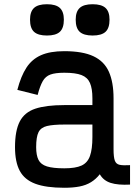

<svg xmlns="http://www.w3.org/2000/svg" viewBox="-20 -874 640 908"><path d="M284 14Q198 14 147 -5Q96 -24 73.5 -66Q51 -108 51 -178Q51 -256 73.5 -299.5Q96 -343 147 -360Q198 -377 284 -377H417V-409Q417 -455 405.5 -481.5Q394 -508 365.5 -519Q337 -530 284 -530Q242 -530 218.5 -521.5Q195 -513 182 -490Q169 -467 158 -425L62 -449Q79 -514 105 -554Q131 -594 174 -613Q217 -632 284 -632Q371 -632 422 -608Q473 -584 495 -534.5Q517 -485 517 -409V-168Q517 -131 523 -114.5Q529 -98 546 -94.5Q563 -91 595 -93V-1Q538 2 503.5 -9Q469 -20 452 -50Q434 -27 410.5 -12.5Q387 2 356 8Q325 14 284 14ZM284 -78Q337 -78 365.5 -91Q394 -104 405.5 -136.5Q417 -169 417 -226V-285H284Q231 -285 202 -278Q173 -271 162 -248.5Q151 -226 151 -178Q151 -140 162 -118Q173 -96 202 -87Q231 -78 284 -78ZM418 -706Q376 -706 357 -723.5Q338 -741 338 -781Q338 -819 357 -836.5Q376 -854 418 -854Q460 -854 479 -836.5Q498 -819 498 -781Q498 -741 479 -723.5Q460 -706 418 -706ZM202 -706Q160 -706 141 -723.5Q122 -741 122 -781Q122 -819 141 -836.5Q160 -854 202 -854Q244 -854 263 -836.5Q282 -819 282 -781Q282 -741 263 -723.5Q244 -706 202 -706Z"/></svg>

Font: Victor Mono Thin
Style: Regular
Weight: 100
Monospace: yes
Designer: Rune Bjørnerås
Version: Version 1.561;gftools[0.9.30]